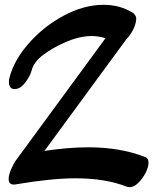

<svg xmlns="http://www.w3.org/2000/svg" viewBox="-20 -795 640 799"><path d="M598 -117Q598 -99 585.5 -75Q573 -51 555 -33.5Q537 -16 519 -16Q516 -16 508 -18Q419 -53 294 -53Q195 -53 47 -28Q44 -27 38 -27Q16 -27 16 -50Q16 -67 26 -90Q36 -113 45 -126L419 -636Q390 -645 362 -645Q308 -645 247 -617Q201 -597 161 -567.5Q121 -538 112 -503Q106 -480 87 -454Q68 -428 48 -425Q32 -422 24.5 -430.5Q17 -439 17 -454Q17 -464 20 -474Q39 -546 101 -616Q163 -686 246.5 -730.5Q330 -775 411 -775Q480 -775 534 -741Q541 -735 544 -729Q547 -723 547 -716Q547 -712 545 -702Q541 -684 530.5 -665Q520 -646 506 -632Q278 -322 165 -167Q265 -182 347 -182Q483 -182 585 -141Q598 -137 598 -117Z"/></svg>

Font: Sedgwick Ave Display
Style: Regular
Weight: 400
Designer: Kevin Burke, Pedro Vergani
Foundry: Google, Inc.
Version: Version 1.000